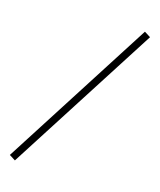

<svg xmlns="http://www.w3.org/2000/svg" viewBox="-113 -777 761 915"><g transform="rotate(15 267.5 -319.5)"><path d="M487.8 -695.8 518.1 -676.8 47.9 57.1 18.1 38.1Z"/></g></svg>

Font: Rawengulk
Style: Regular
Weight: 400
Version: Version 0.92